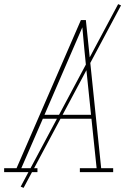

<svg xmlns="http://www.w3.org/2000/svg" viewBox="-38 -832 658 928"><path d="M-18 0V-19H42L353 -735H377L451 -19H509V0H348V-19H429L404 -258H169L65 -19H143V0ZM177 -277H402L380 -490Q375 -543 369.5 -595.5Q364 -648 360 -700Q337 -648 314.5 -595Q292 -542 269 -490ZM76 76 62 70 533 -812 547 -806Z"/></svg>

Font: Iosevka Slab Thin Extended
Style: Italic
Weight: 100
Width: 7
Italic angle: -9°
Monospace: yes
Designer: Belleve Invis
Foundry: Belleve Invis
Version: Version 11.1.0; ttfautohint (v1.8.3)